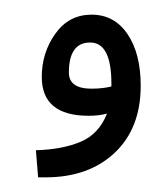

<svg xmlns="http://www.w3.org/2000/svg" viewBox="-20 -242 221 262"><path d="M172 -125Q172 -169 154 -195.5Q136 -222 105 -222Q74 -222 55.5 -196Q37 -170 37 -137Q37 -84 101 -84Q115 -84 126 -87Q115 -59 90 -48.5Q65 -38 29 -37L32 0H42Q101 0 136.5 -33.5Q172 -67 172 -125ZM74 -143Q74 -184 103 -184Q132 -184 132 -128V-124Q120 -121 105 -121Q74 -121 74 -143Z"/></svg>

Font: Noto Sans Arabic
Style: Regular
Weight: 400
Designer: Nadine Chahine - Monotype Design Team
Foundry: Monotype Imaging Inc.
Version: Version 1.902